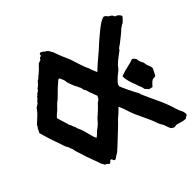

<svg xmlns="http://www.w3.org/2000/svg" viewBox="-164 -916 1116 1105"><g transform="rotate(-30 393.5 -363.5)"><path d="M0 -343.8C22.5 -305.7 43.9 -271.5 70.3 -235.4C78.1 -222.7 85.9 -210 94.7 -199.2C101.6 -191.4 108.4 -188.5 111.3 -177.7C118.2 -174.8 122.1 -164.1 125 -157.2C128.9 -149.4 134.8 -141.6 139.6 -133.8C157.2 -105.5 174.8 -78.1 194.3 -51.8C198.2 -46.9 215.8 -22.5 217.8 -17.6C222.7 -10.7 230.5 -5.9 235.4 2C248 1 252.9 8.8 263.7 11.7C268.6 8.8 269.5 2.9 274.4 0C274.4 -2.9 270.5 -8.8 287.1 -4.9C289.1 3.9 293.9 7.8 302.7 6.8C313.5 -1 319.3 -13.7 330.1 -21.5C336.9 -32.2 342.8 -40 349.6 -50.8C361.3 -69.3 430.7 -180.7 430.7 -184.6C445.3 -205.1 458 -225.6 470.7 -248C491.2 -223.6 504.9 -198.2 523.4 -172.9C534.2 -158.2 543.9 -147.5 555.7 -133.8C579.1 -106.4 601.6 -80.1 619.1 -52.7C626 -42 635.7 -36.1 642.6 -27.3C652.3 -14.6 659.2 -2 669.9 9.8C677.7 10.7 679.7 15.6 690.4 15.6C693.4 15.6 698.2 12.7 702.1 10.7C709 7.8 713.9 8.8 720.7 8.8C733.4 8.8 758.8 10.7 769.5 5.9C776.4 2.9 771.5 2 787.1 -10.7C787.1 -13.7 786.1 -17.6 786.1 -21.5C781.2 -37.1 772.5 -43.9 761.7 -56.6C743.2 -85 725.6 -113.3 704.1 -140.6C689.5 -160.2 614.3 -244.1 612.3 -255.9C601.6 -263.7 535.2 -340.8 532.2 -348.6C532.2 -351.6 533.2 -351.6 532.2 -359.4C539.1 -382.8 558.6 -408.2 573.2 -427.7C580.1 -436.5 582 -447.3 586.9 -456.1C601.6 -482.4 620.1 -502.9 637.7 -526.4C640.6 -530.3 639.6 -535.2 642.6 -539.1C650.4 -549.8 660.2 -557.6 667 -569.3C681.6 -588.9 697.3 -608.4 710 -630.9C717.8 -635.7 720.7 -647.5 731.4 -652.3C738.3 -664.1 746.1 -674.8 751 -689.5C740.2 -701.2 731.4 -708 712.9 -708C706.1 -714.8 705.1 -721.7 686.5 -725.6C674.8 -725.6 672.9 -740.2 653.3 -739.3C627 -723.6 599.6 -682.6 583 -659.2C564.5 -632.8 549.8 -610.4 533.2 -584C509.8 -549.8 485.4 -516.6 464.8 -481.4C454.1 -496.1 440.4 -509.8 432.6 -526.4C425.8 -528.3 382.8 -594.7 376 -606.4C364.3 -627 347.7 -643.6 333 -663.1C322.3 -677.7 310.5 -695.3 299.8 -710C293 -712.9 291 -718.8 286.1 -723.6C279.3 -726.6 276.4 -733.4 263.7 -733.4C252 -741.2 251 -740.2 236.3 -743.2C233.4 -740.2 227.5 -741.2 230.5 -725.6C230.5 -722.7 223.6 -720.7 220.7 -719.7C217.8 -714.8 215.8 -710 215.8 -704.1C208 -705.1 208 -695.3 199.2 -695.3C192.4 -683.6 186.5 -673.8 177.7 -657.2C170.9 -650.4 168.9 -639.6 161.1 -634.8C156.2 -624 150.4 -616.2 142.6 -609.4C135.7 -594.7 129.9 -582 119.1 -571.3C117.2 -561.5 112.3 -553.7 103.5 -547.9C102.5 -542 99.6 -537.1 93.8 -532.2C90.8 -517.6 79.1 -510.7 76.2 -496.1C69.3 -491.2 67.4 -484.4 60.5 -480.5C53.7 -464.8 50.8 -452.1 36.1 -430.7C28.3 -418.9 20.5 -406.2 11.7 -391.6C10.7 -386.7 9.8 -382.8 9.8 -379.9C2.9 -373 6.8 -364.3 0 -343.8ZM130.9 -368.2C137.7 -382.8 143.6 -391.6 153.3 -404.3C160.2 -413.1 163.1 -423.8 169.9 -432.6C174.8 -443.4 181.6 -451.2 188.5 -460C198.2 -476.6 209 -493.2 216.8 -507.8C225.6 -524.4 238.3 -538.1 247.1 -554.7C250 -557.6 252.9 -556.6 256.8 -559.6C263.7 -550.8 270.5 -544.9 276.4 -535.2C279.3 -530.3 280.3 -526.4 283.2 -519.5C288.1 -508.8 314.5 -472.7 324.2 -465.8C328.1 -458 335 -454.1 338.9 -447.3C341.8 -442.4 342.8 -437.5 344.7 -434.6C347.7 -430.7 351.6 -426.8 356.4 -422.9C360.4 -416 363.3 -410.2 368.2 -403.3C378.9 -388.7 386.7 -377 397.5 -362.3C394.5 -357.4 393.6 -352.5 393.6 -346.7C388.7 -339.8 386.7 -333 379.9 -329.1C376 -319.3 343.8 -265.6 334 -253.9C326.2 -238.3 320.3 -223.6 305.7 -204.1C291 -189.5 285.2 -170.9 272.5 -156.2C263.7 -163.1 257.8 -173.8 252 -183.6C242.2 -200.2 227.5 -228.5 215.8 -243.2C209 -252 202.1 -258.8 197.3 -269.5C186.5 -280.3 182.6 -292 171.9 -300.8C168.9 -308.6 138.7 -352.5 130.9 -368.2ZM623 -306.6 628.9 -296.9C635.7 -289.1 648.4 -272.5 651.4 -261.7C660.2 -256.8 667 -252 673.8 -247.1C678.7 -248 680.7 -247.1 696.3 -248C699.2 -255.9 713.9 -281.2 719.7 -285.2C726.6 -290 735.4 -289.1 742.2 -295.9C744.1 -297.9 752 -336.9 752 -340.8C752 -351.6 737.3 -366.2 731.4 -376C728.5 -380.9 725.6 -389.6 723.6 -393.6C720.7 -398.4 714.8 -403.3 710.9 -408.2C704.1 -417 700.2 -424.8 697.3 -433.6C684.6 -441.4 693.4 -443.4 672.9 -446.3C643.6 -422.9 620.1 -419.9 578.1 -387.7C585.9 -356.4 603.5 -333 623 -306.6Z"/></g></svg>

Font: Caesar Dressing Cyrillic
Style: Regular
Weight: 400
Designer: Dathan Boardman
Foundry: Open Window
Version: Version 1.00;July 2, 2020;FontCreator 13.0.0.2642 64-bit